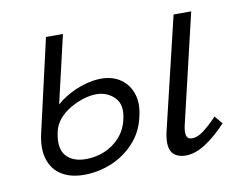

<svg xmlns="http://www.w3.org/2000/svg" viewBox="-55 -486 724 569"><g transform="rotate(-10 307.0 -202.0)"><path d="M156 9Q116 9 89 -7.5Q62 -24 51.5 -56Q41 -88 51 -133L115 -413H166L100 -129Q90 -81 110 -58.5Q130 -36 169 -36Q199 -36 225.5 -47Q252 -58 271.5 -79.5Q291 -101 298 -131Q309 -175 287 -197.5Q265 -220 232 -220Q215 -220 194.5 -214Q174 -208 154 -196.5Q134 -185 119.5 -168.5Q105 -152 100 -129H67Q77 -162 98 -187.5Q119 -213 146 -229.5Q173 -246 201.5 -254.5Q230 -263 253 -263Q289 -263 313 -246Q337 -229 346.5 -199.5Q356 -170 346 -130Q336 -86 306.5 -54.5Q277 -23 237.5 -7Q198 9 156 9ZM462 5Q444 5 431.5 -3Q419 -11 415.5 -27.5Q412 -44 417 -70L499 -413H552L474 -82Q470 -64 473 -53Q476 -42 490 -42Q506 -42 524.5 -56Q543 -70 566 -94L586 -70Q553 -35 522 -15Q491 5 462 5Z"/></g></svg>

Font: Ysabeau Office Light
Style: Italic
Weight: 300
Italic angle: -12°
Designer: Christian Thalmann (Catharsis Fonts)
Version: Version 2.001;gftools[0.9.30]; featfreeze: tnum,lnum,ss02